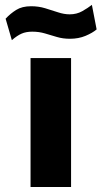

<svg xmlns="http://www.w3.org/2000/svg" viewBox="-20 -750 410 770"><path d="M265 -517V0H102.5V-517ZM367.5 -632Q351 -618 323 -606.2Q295 -594.5 260.5 -594.5Q232 -594.5 207.8 -601.8Q183.5 -609 160 -616Q136.5 -623 109.5 -623Q84.5 -623 66.8 -615.2Q49 -607.5 27.5 -589L2.5 -675Q21.5 -695.5 45 -710.2Q68.5 -725 105 -725Q134.5 -725 161 -717Q187.5 -709 212.2 -700.8Q237 -692.5 259.5 -692.5Q287.5 -692.5 310 -705.2Q332.5 -718 348.5 -730.5Z"/></svg>

Font: Public Sans ExtraBold
Style: Regular
Weight: 800
Designer: The Public Sans Project Authors: Dan O. Williams and USWDS (Libre Franklin designed by Pablo Impallari and Rodrigo Fuenz
Version: Version 1.007